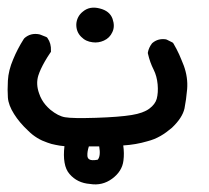

<svg xmlns="http://www.w3.org/2000/svg" viewBox="-22 -189 542 499"><path d="M211.9 289.1Q178.7 286.6 158.7 263.2Q148.9 252 145.8 233.6Q142.6 215.3 145.5 190.9Q139.2 190.4 133.5 189.5Q127.9 188.5 122.6 187.5Q117.2 186.5 111.8 185.1Q106.4 183.6 101.1 181.6Q94.2 179.2 87.6 176.3Q81.1 173.3 74.7 169.4Q68.4 165.5 62.5 160.9Q56.6 156.2 50.8 150.4Q28.3 129.4 14.6 107.4Q0 84.5 -1.5 64.5Q-2.9 45.9 -1.5 20.5Q0 -6.3 12.2 -34.7Q23.4 -62 39.6 -87.4L40.5 -88.4L41 -89.4Q57.6 -104.5 81.1 -99.6L82 -99.1H82.5L97.2 -93.3L100.1 -91.8L101.6 -89.8Q111.3 -76.2 110.4 -57.1V-54.2L108.9 -52.2Q100.6 -40 94.5 -29.3Q88.4 -18.6 84.2 -9.5Q80.1 -0.5 77.6 7.3Q70.8 29.3 79.6 53.7Q82.5 62.5 86.7 69.8Q90.8 77.1 96.4 83.7Q102.1 90.3 108.9 96.2Q129.4 112.8 147 115.7Q166.5 119.1 227.1 117.2Q288.1 115.2 320.3 109.9Q350.6 105 366.2 93.3Q381.3 82 385.3 67.9Q389.6 51.8 387.7 30.3Q385.7 8.8 377.4 -7.8Q367.7 -26.9 362.8 -48.3L362.3 -50.3V-52.7Q364.7 -65.4 373 -76.2L374 -77.1L374.5 -77.6Q388.7 -89.4 408.2 -86.9L410.2 -86.4L411.6 -85.9L425.3 -79.1L427.7 -77.6L429.2 -75.2Q433.1 -68.4 436.8 -61.5Q440.4 -54.7 443.6 -47.6Q446.8 -40.5 449.7 -33.2Q452.6 -25.9 455.6 -18.6Q466.8 12.2 464.4 42.5Q461.9 70.8 457.5 92.8Q452.1 117.2 424.8 143.1Q418 148.9 410.6 154.3Q403.3 159.7 395.3 164.3Q387.2 168.9 378.7 172.4Q370.1 175.8 360.8 178.2Q331.1 187 298.3 189Q301.3 209.5 298.8 228.5Q295.4 256.3 269.5 275.4Q243.7 294.4 211.9 289.1ZM231.9 226.1Q240.2 216.8 235.8 191.4H209Q204.6 205.1 205.1 214.8Q205.1 218.3 206.1 220.5Q207 222.7 208 223.6Q209 224.6 210.9 225.6Q213.4 227.1 218.8 227.3Q224.1 227.5 231.9 226.1ZM218.8 -79.1Q210 -80.1 202.6 -83.5Q195.3 -86.9 189 -93.3Q175.8 -106.4 176.3 -126Q176.8 -135.7 181.2 -144.3Q185.5 -152.8 193.8 -159.2Q211.4 -173.8 237.3 -167Q263.2 -160.6 270.5 -140.1Q277.3 -120.6 270 -105.5Q263.2 -90.3 248 -83.5Q233.9 -77.1 218.8 -79.1Z"/></svg>

Font: NaikaiFont
Style: Bold
Weight: 700
Version: Version 1.89